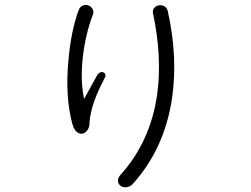

<svg xmlns="http://www.w3.org/2000/svg" viewBox="-20 -778 1040 797"><path d="M615.2 -722.7Q653.3 -541 632.8 -388.7Q605.5 -192.4 482.4 -54.7Q468.8 -41 469.7 -26.4Q470.7 -13.7 481.4 -5.9Q492.2 1 505.9 -1Q520.5 -2.9 532.2 -15.6Q663.1 -161.1 694.3 -371.1Q718.8 -541 676.8 -730.5Q672.9 -746.1 662.1 -752Q651.4 -757.8 639.6 -755.9Q627 -753.9 620.1 -745.1Q612.3 -735.4 615.2 -722.7ZM305.7 -733.4Q274.4 -648.4 263.7 -523.4Q250 -373 281.2 -260.7Q287.1 -239.3 299.8 -229.5Q310.5 -220.7 323.2 -223.6Q335.9 -226.6 343.8 -239.3Q352.5 -252 351.6 -269.5Q353.5 -306.6 371.1 -357.4Q385.7 -399.4 412.1 -449.2Q423.8 -468.8 411.1 -476.6Q397.5 -484.4 383.8 -466.8L329.1 -367.2Q312.5 -446.3 324.2 -543.9Q335 -637.7 366.2 -718.8Q370.1 -731.4 363.3 -742.2Q357.4 -752 345.7 -755.9Q334 -759.8 323.2 -754.9Q310.5 -749 305.7 -733.4Z"/></svg>

Font: Gulim
Style: Regular
Weight: 400
Version: Version 2.21